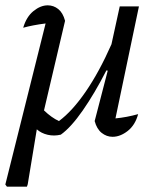

<svg xmlns="http://www.w3.org/2000/svg" viewBox="-25 -507 591 720"><path d="M76 193H1L-5 185L146 -419Q98 -413 62 -403Q74 -444 100.5 -465.5Q127 -487 154 -487Q176 -487 193.5 -473Q211 -459 219 -429L140 -93Q168 -66 196 -53Q246 -90 296.5 -163.5Q347 -237 393 -341L424 -483H496L408 -63Q450 -67 493 -79Q482 -38 454 -16Q426 6 397 6Q375 6 356.5 -8.5Q338 -23 330 -53L379 -242L374 -243Q330 -157 285.5 -93Q241 -29 203 -2Q178 4 154 -1.5Q130 -7 113 -22L79 184Z"/></svg>

Font: Piazzolla
Style: Italic
Weight: 400
Italic angle: -11.3°
Designer: Juan Pablo del Peral
Foundry: Huerta Tipografica
Version: Version 1.330